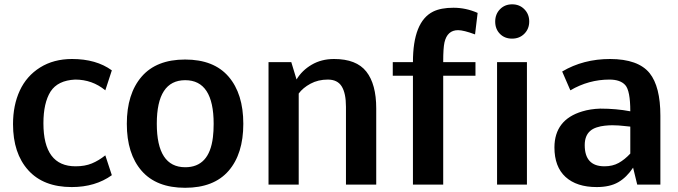

<svg xmlns="http://www.w3.org/2000/svg" viewBox="-20 -872 3205 907"><path d="M508.3 -44.4Q430.2 11.7 318.8 11.7Q185.1 11.7 113.3 -68.1Q41.5 -147.9 41.5 -285.6Q41.5 -375 73.5 -444.1Q105.5 -513.2 169.4 -553.2Q233.4 -593.3 320.3 -593.3Q434.6 -593.3 508.3 -539.6L477.5 -445.3Q416 -496.1 335 -496.1Q252.9 -492.2 218.8 -439.5Q185.1 -385.7 185.1 -290Q185.1 -85.9 337.4 -86.4Q381.3 -86.4 413.8 -99.9Q446.3 -113.3 477.5 -138.2Z M855 -82Q968.8 -82 985.8 -223.6Q989.3 -252 989.3 -287.1Q989.3 -493.2 855 -493.2Q720.7 -493.2 720.7 -287.6Q720.7 -82 855 -82ZM854.5 -590.8Q990.2 -590.8 1059.8 -510Q1129.4 -429.2 1129.4 -287.1Q1129.4 -145 1059.8 -64.9Q990.2 15.1 854.5 15.1Q718.8 15.1 648.9 -65.2Q579.1 -145.5 579.1 -287.1Q579.1 -428.7 648.9 -509.8Q718.8 -590.8 854.5 -590.8Z M1391.1 -430.2V0H1248.5V-578.6H1356L1380.9 -496.6Q1406.7 -539.6 1452.6 -566.4Q1498.5 -593.3 1558.1 -593.3Q1663.6 -593.3 1710.4 -533.9Q1757.3 -474.6 1757.3 -359.9V0H1614.3V-367.2Q1614.3 -431.6 1594.2 -463.9Q1574.2 -496.1 1528.6 -496.1Q1482.9 -496.1 1446.8 -476.6Q1410.6 -457 1391.1 -430.2Z M2224.1 -709.5Q2169.9 -729.5 2144 -729.5Q2092.8 -729.5 2079.6 -671.4Q2073.7 -644.5 2073.7 -581.5V-578.6H2226.1V-514.2H2073.7V0H1930.7V-514.2H1835.4V-578.6H1930.7Q1930.7 -770 2026.4 -817.4Q2063 -835.4 2122.1 -835.4Q2181.2 -835.4 2236.3 -811Z M2328.1 0V-578.6H2469.2V0ZM2480 -770.5Q2480 -735.8 2457 -712.6Q2434.1 -689.5 2398.9 -689.5Q2363.8 -689.5 2341.6 -712.2Q2319.3 -734.9 2319.3 -770Q2319.3 -805.2 2342 -828.4Q2364.7 -851.6 2399.4 -851.6Q2434.1 -851.6 2457 -828.4Q2480 -805.2 2480 -770.5Z M2957.5 -346.2Q2957.5 -443.8 2933.6 -470.2Q2910.2 -496.1 2858.9 -496.1Q2761.2 -496.1 2674.3 -445.3L2635.7 -534.2Q2735.4 -593.3 2862.3 -593.3Q2995.1 -592.8 3048.8 -526.4Q3099.6 -462.9 3099.6 -325.2V0H2990.2L2970.7 -80.1Q2940.4 -34.2 2900.6 -11.2Q2860.8 11.7 2798.8 11.7Q2704.1 11.7 2651.6 -36.1Q2599.1 -84 2599.1 -175.8Q2599.6 -306.6 2730.5 -345.7Q2768.6 -357.4 2815.4 -358.9Q2891.6 -358.9 2957.5 -346.2ZM2957.5 -273.9 2923.8 -277.3 2902.3 -279.3Q2887.7 -280.3 2872.3 -280.3Q2856.9 -280.3 2837.4 -278.3Q2817.9 -276.4 2799.1 -270.3Q2780.3 -264.2 2768.6 -253.9Q2742.2 -231.4 2742.2 -186.5Q2742.2 -86.4 2835.4 -86.4Q2874 -86.4 2902.6 -102.3Q2931.2 -118.2 2957.5 -146.5Z"/></svg>

Font: Dhyana
Style: Bold
Weight: 700
Foundry: Vernon Adams
Version: Version 1.002; ttfautohint (v0.8.51-6076)